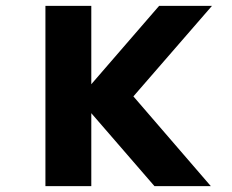

<svg xmlns="http://www.w3.org/2000/svg" viewBox="-20 -633 790 653"><path d="M247.9 -297.3 521.2 -613.1H701L433.7 -305.2L697 0H505.3ZM134.5 -613.1H290.5V0H134.5Z"/></svg>

Font: Martian Mono VF sWd Rg
Style: Regular
Weight: 400
Width: 6
Monospace: yes
Designer: Roman Shamin
Foundry: Evil Martians
Version: Version 1.100